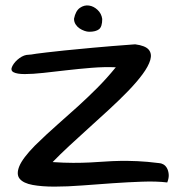

<svg xmlns="http://www.w3.org/2000/svg" viewBox="-20 -694 659 718"><path d="M110.4 -149.4Q154.3 -192.4 194.3 -227.5Q234.4 -262.7 271 -295.9Q307.6 -329.1 342.8 -364.3Q377.9 -399.4 413.1 -442.4Q370.1 -444.3 322.3 -440.4Q274.4 -436.5 228.5 -431.2Q182.6 -425.8 142.1 -421.4Q101.6 -417 72.8 -417Q43.9 -417 30.8 -423.8Q17.6 -430.7 26.4 -447.3Q35.2 -463.9 52.7 -476.6Q70.3 -489.3 86.9 -489.3Q91.8 -489.3 97.2 -490.2Q102.5 -491.2 116.2 -493.2Q129.9 -495.1 154.8 -498Q179.7 -501 222.2 -505.4Q264.6 -509.8 328.6 -515.6Q392.6 -521.5 485.4 -528.3Q523.4 -523.4 536.1 -508.3Q548.8 -493.2 542 -469.7Q535.2 -446.3 513.2 -416.5Q491.2 -386.7 459 -353.5Q426.8 -320.3 388.7 -285.2Q350.6 -250 312 -215.3Q273.4 -180.7 238.3 -147.9Q203.1 -115.2 176.8 -87.9Q219.7 -85 253.4 -85Q287.1 -85 315.9 -86.4Q344.7 -87.9 372.1 -89.8Q399.4 -91.8 429.2 -92.3Q459 -92.8 494.1 -91.3Q529.3 -89.8 575.2 -84Q582 -84 590.3 -79.6Q598.6 -75.2 604 -65.9Q609.4 -56.6 610.8 -43Q612.3 -29.3 605.5 -11.7Q564.5 -16.6 511.2 -14.6Q458 -12.7 401.4 -8.8Q344.7 -4.9 288.1 -0.5Q231.4 3.9 184.1 3.9Q136.7 3.9 102.1 -2.4Q67.4 -8.8 53.7 -25.4Q40 -42 52.2 -72.3Q64.5 -102.5 110.4 -149.4ZM256.8 -624Q262.7 -653.3 278.8 -664.6Q294.9 -675.8 312.5 -673.3Q330.1 -670.9 344.7 -657.2Q359.4 -643.6 362.3 -623Q362.3 -593.8 350.1 -584.5Q337.9 -575.2 313.5 -575.2Q305.7 -575.2 295.9 -578.6Q286.1 -582 277.3 -587.9Q268.6 -593.8 262.7 -603Q256.8 -612.3 256.8 -624Z"/></svg>

Font: Architects Daughter-petzku
Style: Regular
Weight: 400
Designer: Kimberly Geswein
Foundry: Kimberly Geswein
Version: Version 1.000 2010 initial release